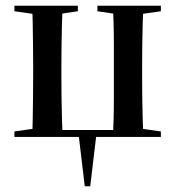

<svg xmlns="http://www.w3.org/2000/svg" viewBox="-20 -475 608 666"><path d="M91 0Q93 -24 93.5 -60Q94 -96 94.5 -135Q95 -174 95 -205V-249Q95 -281 94.5 -320Q94 -359 93.5 -395Q93 -431 91 -455H198Q196 -431 195 -395Q194 -359 193.5 -320Q193 -281 193 -249V-205Q193 -174 193.5 -135Q194 -96 195 -60Q196 -24 198 0ZM371 0Q373 -24 374 -60Q375 -96 375 -135Q375 -174 375 -205V-249Q375 -281 375 -320Q375 -359 374 -395Q373 -431 371 -455H478Q476 -431 475 -395Q474 -359 473.5 -320Q473 -281 473 -249V-205Q473 -174 473.5 -135Q474 -96 475 -60Q476 -24 478 0ZM30 -436V-455H250V-436L163 -423H121ZM318 -436V-455H538V-436L447 -423H406ZM30 0V-19L121 -32H165V0ZM403 0V-32H447L538 -19V0ZM161 0V-24H402V0ZM274 171 252 -14H315L293 171Z"/></svg>

Font: Source Serif 4 60pt SemiBold
Style: Regular
Weight: 600
Version: Version 4.004;hotconv 1.0.116;makeotfexe 2.5.65601